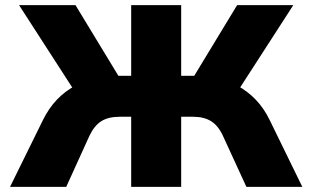

<svg xmlns="http://www.w3.org/2000/svg" viewBox="-20 -725 1212 745"><path d="M19 0 146 -258Q169 -305 201 -338.5Q233 -372 273.5 -393Q314 -414 360 -423L269 -372L54 -705H273L452 -410L426 -431H489V-705H683V-431H748L721 -410L900 -705H1118L903 -372L813 -423Q860 -414 900 -393Q940 -372 972.5 -338Q1005 -304 1027 -258L1153 0H936L845 -198Q827 -237 799.5 -254.5Q772 -272 728 -272H683V0H489V-272H445Q401 -272 373.5 -255Q346 -238 327 -198L237 0Z"/></svg>

Font: Nunito Sans 6pt Black
Style: Regular
Weight: 900
Version: Version 3.101;gftools[0.9.27]